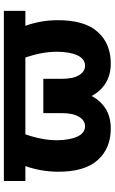

<svg xmlns="http://www.w3.org/2000/svg" viewBox="181 -767 596 998"><g transform="rotate(-90 479.0 -268.0)"><path d="M921.4 -545.9V-434.1H843.8Q872.6 -354 873 -268.6Q874 -127.4 812.7 -58.8Q751.5 9.8 648.4 9.8Q588.4 9.8 546.1 -16.6Q503.9 -43 479 -89.8Q454.6 -43 412.4 -16.6Q370.1 9.8 309.6 9.8Q206.5 9.8 145.3 -58.8Q84 -127.4 85.4 -268.6Q86.4 -354 114.7 -434.1H37.1V-545.9ZM279.8 -434.1Q249.5 -347.2 249 -272Q249.5 -203.6 268.1 -163.8Q286.6 -124 321.8 -124Q352.1 -124 371.1 -155.5Q390.1 -187 390.1 -246.1V-340.8H568.4V-246.1Q567.9 -187 586.9 -155.5Q606 -124 636.2 -124Q671.9 -124 690.4 -163.8Q709 -203.6 709 -272Q708.5 -348.1 679.2 -434.1Z"/></g></svg>

Font: Inter Display Extra Bold
Style: Regular
Weight: 800
Designer: Rasmus Andersson
Foundry: rsms
Version: Version 4.000;git-4fc901f